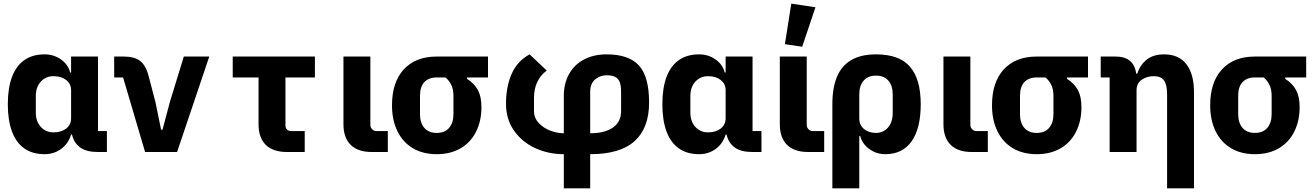

<svg xmlns="http://www.w3.org/2000/svg" viewBox="-20 -836 7240 1056"><path d="M568 0H518Q456 0 421.5 -24.5Q387 -49 376 -96H371Q356 -46 316.5 -17Q277 12 225 12Q159 12 114 -19.5Q69 -51 46 -112.5Q23 -174 23 -263Q23 -352 46 -413Q69 -474 114 -505.5Q159 -537 225 -537Q276 -537 315.5 -509Q355 -481 366 -437H371V-525H519V-115H568ZM371 -185V-340Q371 -375 344 -396Q317 -417 274 -417Q232 -417 204.5 -387Q177 -357 177 -308V-217Q177 -168 204.5 -138Q232 -108 274 -108Q317 -108 344 -129Q371 -150 371 -185Z M778 0 657 -410H608V-525H660Q719 -525 750.5 -501Q782 -477 798 -416L835 -274L866 -123H874L914 -274L991 -525H1131L954 0Z M1558 0Q1482 0 1442 -39Q1402 -78 1402 -153V-410H1260V-525H1712V-410H1550V-148Q1550 -132 1558.5 -123.5Q1567 -115 1583 -115H1656V0Z M2113 0H2025Q1949 0 1909 -39Q1869 -78 1869 -153V-525H2017V-149Q2017 -135 2027 -125Q2037 -115 2051 -115H2113Z M2549 -410V-402Q2589 -377 2608.5 -340.5Q2628 -304 2628 -247Q2628 -171 2598.5 -112Q2569 -53 2513.5 -20.5Q2458 12 2382 12Q2306 12 2250.5 -21Q2195 -54 2165.5 -115Q2136 -176 2136 -257Q2136 -384 2201 -454.5Q2266 -525 2382 -525H2664V-410ZM2382 -410Q2338 -410 2314 -384.5Q2290 -359 2290 -310V-209Q2290 -160 2314 -132.5Q2338 -105 2382 -105Q2426 -105 2450 -132.5Q2474 -160 2474 -209V-310Q2474 -343 2462.5 -368Q2451 -393 2430 -410Z M3081 12Q2997 12 2924.5 -21Q2852 -54 2807.5 -117Q2763 -180 2763 -265Q2763 -360 2794.5 -430.5Q2826 -501 2893 -537L2987 -448Q2951 -421 2934 -383Q2917 -345 2917 -299V-225Q2917 -187 2943.5 -159Q2970 -131 3008 -117Q3046 -103 3081 -103V-309Q3081 -377 3110 -429Q3139 -481 3192.5 -509Q3246 -537 3316 -537Q3439 -537 3494.5 -475.5Q3550 -414 3550 -272Q3550 -132 3470.5 -60Q3391 12 3226 12V200H3081ZM3226 -103Q3305 -103 3350.5 -134Q3396 -165 3396 -225V-330Q3396 -365 3388.5 -384.5Q3381 -404 3363.5 -413Q3346 -422 3316 -422Q3281 -422 3253.5 -399.5Q3226 -377 3226 -330Z M4168 0H4118Q4056 0 4021.5 -24.5Q3987 -49 3976 -96H3971Q3956 -46 3916.5 -17Q3877 12 3825 12Q3759 12 3714 -19.5Q3669 -51 3646 -112.5Q3623 -174 3623 -263Q3623 -352 3646 -413Q3669 -474 3714 -505.5Q3759 -537 3825 -537Q3876 -537 3915.5 -509Q3955 -481 3966 -437H3971V-525H4119V-115H4168ZM3971 -185V-340Q3971 -375 3944 -396Q3917 -417 3874 -417Q3832 -417 3804.5 -387Q3777 -357 3777 -308V-217Q3777 -168 3804.5 -138Q3832 -108 3874 -108Q3917 -108 3944 -129Q3971 -150 3971 -185Z M4513 0H4425Q4349 0 4309 -39Q4269 -78 4269 -153V-525H4417V-149Q4417 -135 4427 -125Q4437 -115 4451 -115H4513ZM4297 -593 4332 -816 4465 -796 4392 -579Z M4558 -263Q4558 -353 4583.5 -414Q4609 -475 4662.5 -506Q4716 -537 4798 -537Q4927 -537 4985.5 -468.5Q5044 -400 5044 -263Q5044 -130 4994 -59Q4944 12 4849 12Q4800 12 4761 -16.5Q4722 -45 4711 -88H4706V200H4558ZM4890 -217V-316Q4890 -365 4866 -392.5Q4842 -420 4798 -420Q4754 -420 4730 -392.5Q4706 -365 4706 -316V-185Q4706 -148 4732 -126.5Q4758 -105 4798 -105Q4838 -105 4864 -134.5Q4890 -164 4890 -217Z M5413 0H5325Q5249 0 5209 -39Q5169 -78 5169 -153V-525H5317V-149Q5317 -135 5327 -125Q5337 -115 5351 -115H5413Z M5849 -410V-402Q5889 -377 5908.5 -340.5Q5928 -304 5928 -247Q5928 -171 5898.5 -112Q5869 -53 5813.5 -20.5Q5758 12 5682 12Q5606 12 5550.5 -21Q5495 -54 5465.5 -115Q5436 -176 5436 -257Q5436 -384 5501 -454.5Q5566 -525 5682 -525H5964V-410ZM5682 -410Q5638 -410 5614 -384.5Q5590 -359 5590 -310V-209Q5590 -160 5614 -132.5Q5638 -105 5682 -105Q5726 -105 5750 -132.5Q5774 -160 5774 -209V-310Q5774 -343 5762.5 -368Q5751 -393 5730 -410Z M6083 0V-410H6034V-525H6116Q6166 -525 6194.5 -501.5Q6223 -478 6229 -431H6235Q6251 -480 6287.5 -508.5Q6324 -537 6383 -537Q6463 -537 6505 -483Q6547 -429 6547 -329V200H6399V-317Q6399 -369 6382.5 -393Q6366 -417 6326 -417Q6287 -417 6259 -397Q6231 -377 6231 -340V0Z M7049 -410V-402Q7089 -377 7108.5 -340.5Q7128 -304 7128 -247Q7128 -171 7098.5 -112Q7069 -53 7013.5 -20.5Q6958 12 6882 12Q6806 12 6750.5 -21Q6695 -54 6665.5 -115Q6636 -176 6636 -257Q6636 -384 6701 -454.5Q6766 -525 6882 -525H7164V-410ZM6882 -410Q6838 -410 6814 -384.5Q6790 -359 6790 -310V-209Q6790 -160 6814 -132.5Q6838 -105 6882 -105Q6926 -105 6950 -132.5Q6974 -160 6974 -209V-310Q6974 -343 6962.5 -368Q6951 -393 6930 -410Z"/></svg>

Font: iA Writer Duo V
Style: Regular
Weight: 400
Designer: Mike Abbink, Paul van der Laan, Pieter van Rosmalen, Oliver Reichenstein
Foundry: Information Architects Inc.
Version: Version 2.000